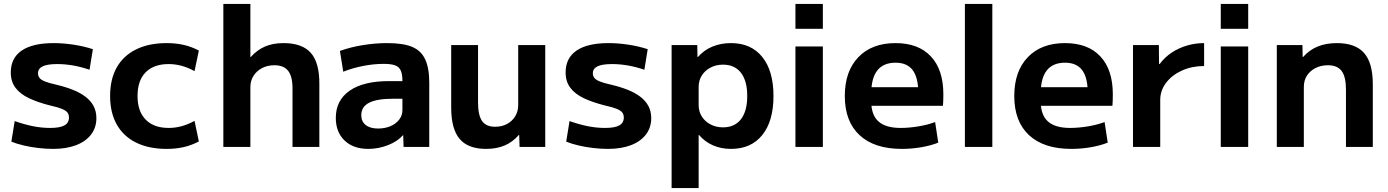

<svg xmlns="http://www.w3.org/2000/svg" viewBox="-20 -750 7083 980"><path d="M251 10Q216 10 176.5 5.5Q137 1 101 -7.5Q65 -16 38 -27L55 -132Q103 -115 147.5 -106Q192 -97 236 -97Q286 -97 309 -110Q332 -123 332 -150Q332 -166 324 -176Q316 -186 295.5 -194.5Q275 -203 238 -211Q174 -227 128.5 -248.5Q83 -270 59 -302Q35 -334 35 -380Q35 -454 91 -492Q147 -530 254 -530Q303 -530 355.5 -522Q408 -514 454 -499L437 -394Q393 -409 352 -416Q311 -423 272 -423Q222 -423 198 -411.5Q174 -400 174 -376Q174 -362 182 -352Q190 -342 210 -334Q230 -326 266 -318Q313 -307 351 -292Q389 -277 416 -256.5Q443 -236 457.5 -209Q472 -182 472 -147Q472 -99 445 -63.5Q418 -28 368.5 -9Q319 10 251 10Z M831 10Q740 10 675 -22Q610 -54 576 -114.5Q542 -175 542 -260Q542 -346 576 -406Q610 -466 675 -498Q740 -530 831 -530Q877 -530 917 -521Q957 -512 995 -492L973 -387Q938 -406 905.5 -414.5Q873 -423 841 -423Q765 -423 723.5 -381Q682 -339 682 -260Q682 -182 723.5 -139.5Q765 -97 841 -97Q873 -97 905.5 -105.5Q938 -114 973 -133L995 -28Q957 -8 917 1Q877 10 831 10Z M1120 0V-730H1258V-459H1260Q1292 -495 1332.5 -512.5Q1373 -530 1427 -530Q1523 -530 1567 -479.5Q1611 -429 1610 -320V0H1473V-293Q1474 -358 1451.5 -387.5Q1429 -417 1381 -417Q1345 -417 1317.5 -402.5Q1290 -388 1274 -363Q1258 -338 1258 -306V0Z M1860 10Q1783 10 1738.5 -33Q1694 -76 1694 -148Q1694 -238 1764.5 -287Q1835 -336 1965 -336H2034Q2034 -371 2025.5 -390Q2017 -409 1996.5 -416.5Q1976 -424 1938 -424Q1888 -424 1834 -413.5Q1780 -403 1732 -384L1715 -490Q1767 -509 1830.5 -519.5Q1894 -530 1957 -530Q2037 -530 2083 -511Q2129 -492 2150 -447.5Q2171 -403 2171 -328V0H2040L2038 -60H2037Q2009 -28 1960 -9Q1911 10 1860 10ZM1910 -94Q1945 -94 1973 -106Q2001 -118 2017.5 -139.5Q2034 -161 2034 -187V-246H1985Q1904 -246 1864 -225.5Q1824 -205 1824 -162Q1824 -130 1846.5 -112Q1869 -94 1910 -94Z M2461 10Q2369 10 2326 -41Q2283 -92 2283 -200V-520H2420V-227Q2420 -162 2440.5 -132.5Q2461 -103 2507 -103Q2542 -103 2568.5 -117.5Q2595 -132 2610 -157Q2625 -182 2625 -214V-520H2763V0H2632L2630 -61H2628Q2597 -25 2556 -7.5Q2515 10 2461 10Z M3083 10Q3048 10 3008.5 5.5Q2969 1 2933 -7.5Q2897 -16 2870 -27L2887 -132Q2935 -115 2979.5 -106Q3024 -97 3068 -97Q3118 -97 3141 -110Q3164 -123 3164 -150Q3164 -166 3156 -176Q3148 -186 3127.5 -194.5Q3107 -203 3070 -211Q3006 -227 2960.5 -248.5Q2915 -270 2891 -302Q2867 -334 2867 -380Q2867 -454 2923 -492Q2979 -530 3086 -530Q3135 -530 3187.5 -522Q3240 -514 3286 -499L3269 -394Q3225 -409 3184 -416Q3143 -423 3104 -423Q3054 -423 3030 -411.5Q3006 -400 3006 -376Q3006 -362 3014 -352Q3022 -342 3042 -334Q3062 -326 3098 -318Q3145 -307 3183 -292Q3221 -277 3248 -256.5Q3275 -236 3289.5 -209Q3304 -182 3304 -147Q3304 -99 3277 -63.5Q3250 -28 3200.5 -9Q3151 10 3083 10Z M3711 -530Q3814 -530 3871 -459Q3928 -388 3928 -260Q3928 -132 3871 -61Q3814 10 3711 10Q3661 10 3619.5 -8Q3578 -26 3548 -61H3546V210H3408V-520H3539L3540 -459H3542Q3574 -495 3617 -512.5Q3660 -530 3711 -530ZM3670 -420Q3635 -420 3606.5 -405Q3578 -390 3562 -364.5Q3546 -339 3546 -306V-214Q3546 -181 3562 -155.5Q3578 -130 3606.5 -115Q3635 -100 3670 -100Q3730 -100 3762 -141.5Q3794 -183 3794 -260Q3794 -337 3762 -378.5Q3730 -420 3670 -420Z M4040 -603V-730H4180V-603ZM4040 0V-513H4180V0Z M4583 10Q4443 10 4367.5 -60Q4292 -130 4292 -260Q4292 -386 4361 -458Q4430 -530 4551 -530Q4668 -530 4731.5 -462Q4795 -394 4795 -269Q4795 -255 4794.5 -237Q4794 -219 4793 -210H4369V-305H4686L4667 -276Q4667 -354 4638.5 -392Q4610 -430 4551 -430Q4489 -430 4458 -390.5Q4427 -351 4427 -273V-233Q4427 -163 4464 -130Q4501 -97 4577 -97Q4620 -97 4668 -105Q4716 -113 4753 -127L4769 -22Q4732 -7 4682.5 1.5Q4633 10 4583 10Z M4905 0V-730H5045V0Z M5448 10Q5308 10 5232.5 -60Q5157 -130 5157 -260Q5157 -386 5226 -458Q5295 -530 5416 -530Q5533 -530 5596.5 -462Q5660 -394 5660 -269Q5660 -255 5659.5 -237Q5659 -219 5658 -210H5234V-305H5551L5532 -276Q5532 -354 5503.5 -392Q5475 -430 5416 -430Q5354 -430 5323 -390.5Q5292 -351 5292 -273V-233Q5292 -163 5329 -130Q5366 -97 5442 -97Q5485 -97 5533 -105Q5581 -113 5618 -127L5634 -22Q5597 -7 5547.5 1.5Q5498 10 5448 10Z M5763 0V-520H5895L5896 -423H5899Q5925 -458 5960.5 -481.5Q5996 -505 6038.5 -517.5Q6081 -530 6126 -530V-413Q6064 -413 6013 -390Q5962 -367 5932 -327.5Q5902 -288 5902 -240V0Z M6211 -603V-730H6351V-603ZM6211 0V-513H6351V0Z M6497 0V-520H6628L6629 -459H6631Q6663 -495 6705.5 -512.5Q6748 -530 6804 -530Q6898 -530 6942.5 -479.5Q6987 -429 6987 -320V0H6850V-293Q6850 -358 6828 -387.5Q6806 -417 6758 -417Q6722 -417 6694 -402.5Q6666 -388 6650.5 -363.5Q6635 -339 6635 -306V0Z"/></svg>

Font: M PLUS 1
Style: Bold
Weight: 700
Designer: Coji Morishita
Foundry: UNDERFOREST DESIGN
Version: Version 1.001